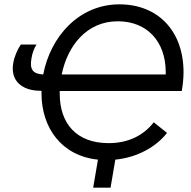

<svg xmlns="http://www.w3.org/2000/svg" viewBox="-20 -728 881 884"><path d="M167 -310H171V-299C171 -139 264 -10 431 7L409 136H489L511 7C612 -3 698 -51 749 -116L688 -165C641 -105 572 -69 480 -69C335 -69 255 -156 255 -297V-309H817C822 -339 825 -368 825 -395C825 -587 706 -708 530 -708C343 -708 212 -559 179 -385C130 -388 116 -409 125 -460C129 -485 137 -505 148 -523H76C60 -500 45 -465 41 -437C27 -360 77 -310 167 -310ZM264 -385C291 -517 379 -630 522 -630C659 -630 743 -535 743 -396V-385Z"/></svg>

Font: Fixel Display 20240404
Style: Italic
Weight: 400
Italic angle: -10°
Designer: AlfaBravo + MacPaw
Foundry: Kyrylo Tkachov, Marchela Mozhyna, Serhii Makarenko, Maria Weinstein, Zakhar Kryvoshyya
Version: Version 1.211;Glyphs 3.2 (3225)